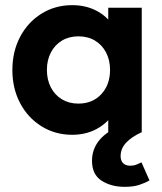

<svg xmlns="http://www.w3.org/2000/svg" viewBox="-20 -513 628 745"><path d="M260 10Q194 10 141 -23Q88 -56 58 -113Q28 -170 28 -241Q28 -313 58 -370Q88 -427 141 -460Q194 -493 260 -493Q312 -493 353 -472Q394 -451 418.5 -413.5Q443 -376 445 -329V-155Q443 -107 418.5 -70Q394 -33 353 -11.5Q312 10 260 10ZM284 -111Q339 -111 373 -147.5Q407 -184 407 -242Q407 -280 391.5 -309.5Q376 -339 348.5 -355.5Q321 -372 284 -372Q248 -372 220.5 -355.5Q193 -339 177.5 -309.5Q162 -280 162 -242Q162 -203 177.5 -173.5Q193 -144 220.5 -127.5Q248 -111 284 -111ZM400 0V-130L421 -248L400 -364V-483H530V0ZM464 212Q411 212 374 188Q337 164 337 111Q337 64 367.5 28.5Q398 -7 455 -26L530 0Q492 17 470 40Q448 63 448 93Q448 110 457.5 120Q467 130 486 130Q499 130 510 125.5Q521 121 529 117L560 187Q543 197 520 204.5Q497 212 464 212Z"/></svg>

Font: Outfit SemiBold
Style: Regular
Weight: 600
Designer: Rodrigo Fuenzalida
Foundry: fragTYPE
Version: Version 1.100;gftools[0.9.27]